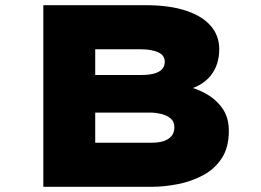

<svg xmlns="http://www.w3.org/2000/svg" viewBox="-20 -720 1006 740"><path d="M147 0V-700H541Q633 -700 696.5 -679Q760 -658 792.5 -620Q825 -582 825 -531Q825 -470 792 -428.5Q759 -387 692 -371L695 -389Q739 -379 777 -357Q815 -335 838.5 -300.5Q862 -266 862 -216Q862 -152 835 -110.5Q808 -69 763.5 -45Q719 -21 666.5 -10.5Q614 0 564 0ZM347 -170H566Q591 -170 610 -176Q629 -182 640.5 -195Q652 -208 652 -229Q652 -252 637 -264Q622 -276 601 -281Q580 -286 561 -286H347ZM347 -431H525Q554 -431 574 -436.5Q594 -442 604.5 -453Q615 -464 615 -482Q615 -507 589.5 -518.5Q564 -530 523 -530H347Z"/></svg>

Font: Lexend Tera Black
Style: Regular
Weight: 900
Version: Version 1.007